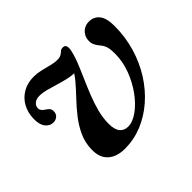

<svg xmlns="http://www.w3.org/2000/svg" viewBox="-115 -627 796 796"><g transform="rotate(-45 283.0 -229.0)"><path d="M542.8 -380.7Q542.8 -315.8 525.4 -257.1Q508 -198.4 477 -149.5Q445.9 -100.7 404.5 -64.7Q363 -28.7 314.5 -8.9Q265.9 10.8 214 10.8Q166.1 10.8 139.1 -13.5Q112 -37.8 113.2 -85.4Q114.1 -124.8 129.8 -159Q145.5 -193.2 169.1 -223.2Q192.6 -253.2 218.3 -280.1Q243.9 -307 265.3 -332.1Q286.6 -357.2 297.3 -381.3L296.1 -359.2Q271.7 -359.2 247.9 -364.6Q224 -370.1 201.5 -377.1Q178.9 -384.1 158 -389.7Q137.1 -395.4 118.8 -395.6Q99.1 -395.8 88 -386.5Q76.9 -377.3 76.5 -363.4Q75.9 -349.3 94.2 -337.8Q105.3 -331 110.1 -324.5Q114.9 -318.1 114.7 -308Q114.5 -292.7 104.5 -284.3Q94.5 -275.9 81.2 -275.9Q59.9 -275.9 46 -294Q32.1 -312.2 33.3 -346.2Q34.3 -381.1 49.6 -408.8Q65 -436.5 92.6 -452.5Q120.2 -468.5 157.3 -468.5Q176.7 -468.5 198.1 -463.5Q219.5 -458.4 239.6 -453.2Q259.6 -448 274.5 -448Q291.1 -448 299.2 -453.4Q307.3 -458.7 313.2 -464.1Q319.1 -469.4 329.1 -468.8Q339 -468.5 342.5 -460.9Q345.9 -453.3 343.8 -437.9Q338.4 -411.1 326.2 -380.3Q313.9 -349.5 299 -315.9Q284.1 -282.3 270.3 -247.5Q256.4 -212.7 247.5 -178.1Q238.5 -143.4 238.5 -110.3Q238.5 -76.2 251.6 -60.5Q264.6 -44.7 287.3 -44.7Q314.7 -44.7 345.2 -66.5Q375.7 -88.3 402.5 -125Q429.3 -161.7 446.2 -206.5Q463.1 -251.4 463.1 -297.5Q463.1 -322.4 459 -336.8Q454.8 -351.3 443.9 -364.1Q433.4 -376.7 428.3 -387.1Q423.1 -397.6 423.3 -411.3Q423.5 -427.5 430.9 -440.2Q438.2 -452.9 451 -460.6Q463.8 -468.2 480.3 -468.2Q509 -468.2 525.9 -447Q542.8 -425.8 542.8 -380.7Z"/></g></svg>

Font: Fraunces
Style: Italic
Weight: 900
Italic angle: -16°
Version: Version 1.000;[0bf87f6ff]